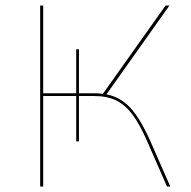

<svg xmlns="http://www.w3.org/2000/svg" viewBox="-20 -678 696 698"><path d="M599 0H587L517 -160Q489 -225 462 -261Q435 -297 402 -313Q369 -329 321 -329H267V-164H257V-329H137V0H126V-658H137V-339H257V-499H267V-339H321Q334 -339 354 -337L582 -658H596L367 -335Q418 -325 454 -286Q490 -247 527 -164Z"/></svg>

Font: Ysabeau SC Hairline
Style: Regular
Weight: 100
Designer: Christian Thalmann (Catharsis Fonts)
Version: Version 0.003